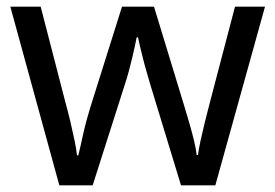

<svg xmlns="http://www.w3.org/2000/svg" viewBox="-20 -557 826 576"><path d="M431 -303Q425 -324 419 -344.5Q413 -365 408.5 -383.5Q404 -402 400 -418Q396 -434 394 -445H390Q388 -434 384.5 -418Q381 -402 376.5 -383Q372 -364 366.5 -343.5Q361 -323 354 -302L258 -1H158L11 -537H102L176 -251Q184 -222 191 -192.5Q198 -163 203.5 -136.5Q209 -110 211 -91H215Q218 -103 222 -121Q226 -139 230.5 -159Q235 -179 240.5 -199Q246 -219 251 -235L346 -537H442L534 -235Q541 -212 548.5 -186Q556 -160 562 -135.5Q568 -111 570 -92H574Q576 -109 581.5 -134.5Q587 -160 594.5 -190.5Q602 -221 610 -251L685 -537H775L626 -1H523Z"/></svg>

Font: ubangla25
Style: Book
Weight: 400
Designer: Jelle Bosma - Monotype Design Team
Foundry: Monotype Imaging Inc.
Version: Version 2.003